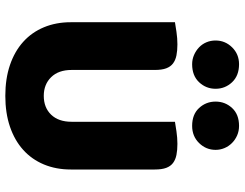

<svg xmlns="http://www.w3.org/2000/svg" viewBox="-116 -764 897 704"><g transform="rotate(90 332.0 -412.5)"><path d="M602 -224Q602 -170 583.5 -125.5Q565 -81 530 -49.5Q495 -18 445 -1Q395 16 332 16Q269 16 219 -1Q169 -18 134 -49.5Q99 -81 80.5 -125.5Q62 -170 62 -224V-606Q73 -608 97 -611.5Q121 -615 143 -615Q166 -615 183.5 -611.5Q201 -608 213 -599Q225 -590 231 -574Q237 -558 237 -532V-227Q237 -179 263.5 -152Q290 -125 332 -125Q375 -125 401 -152Q427 -179 427 -227V-606Q438 -608 462 -611.5Q486 -615 508 -615Q531 -615 548.5 -611.5Q566 -608 578 -599Q590 -590 596 -574Q602 -558 602 -532ZM129 -755Q129 -790 154 -815.5Q179 -841 216 -841Q258 -841 282 -815.5Q306 -790 306 -755Q306 -720 282 -694.5Q258 -669 216 -669Q198 -669 182 -676Q166 -683 154 -694.5Q142 -706 135.5 -721.5Q129 -737 129 -755ZM353 -755Q353 -790 376.5 -815.5Q400 -841 442 -841Q461 -841 477 -834Q493 -827 505 -815Q517 -803 523.5 -787.5Q530 -772 530 -755Q530 -720 505 -694.5Q480 -669 442 -669Q400 -669 376.5 -694.5Q353 -720 353 -755Z"/></g></svg>

Font: Baloo Tammudu
Style: Regular
Weight: 400
Designer: Omkar Shende and Ek Type
Foundry: Ek Type
Version: Version 1.443;PS 1.000;hotconv 16.6.51;makeotf.lib2.5.65220;